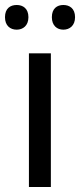

<svg xmlns="http://www.w3.org/2000/svg" viewBox="-31 -750 321 770"><path d="M-11 -681C-11 -647 10 -631 36 -631C61 -631 83 -647 83 -681C83 -716 61 -730 36 -730C10 -730 -11 -716 -11 -681ZM177 -681C177 -647 198 -631 223 -631C248 -631 270 -647 270 -681C270 -716 248 -730 223 -730C198 -730 177 -716 177 -681ZM173 0V-536H85V0Z"/></svg>

Font: Noto Sans Brahmi
Style: Regular
Weight: 400
Designer: Monotype Design Team
Foundry: Monotype Imaging Inc.
Version: Version 2.004